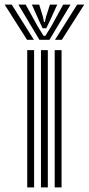

<svg xmlns="http://www.w3.org/2000/svg" viewBox="-72 -819 388 839"><path d="M167 0V-600H197V0ZM47 0V-600H77V0ZM107 0V-600H137V0ZM-51.8 -799H-20.8L76.2 -645H46.2ZM8.2 -799H40.2L93 -703.2L118.2 -662.5H126.2L151.5 -703L204.2 -799H236.2L144.2 -645H100.2ZM67.2 -799H99.2L116 -744.5L120.2 -722.8H124.2L128.8 -744.5L146.2 -799H178.2L146 -728.2L130.2 -695.5H114.2L98.8 -728.2ZM265.2 -799H296.2L198.2 -645H168.2Z"/></svg>

Font: Big Shoulders Inline Text Black
Style: Regular
Weight: 900
Designer: Patric King
Foundry: XO Type Co
Version: Version 1.000